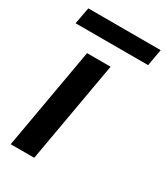

<svg xmlns="http://www.w3.org/2000/svg" viewBox="-174 -769 737 848"><g transform="rotate(30 194.5 -345.5)"><path d="M23 0 114 -517H234L143 0ZM4 -606 20 -691H389L374 -606Z"/></g></svg>

Font: DM Sans 11pt SemiBold
Style: Italic
Weight: 600
Italic angle: -10°
Version: Version 4.004;gftools[0.9.30]